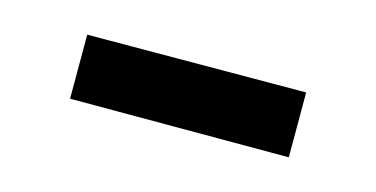

<svg xmlns="http://www.w3.org/2000/svg" viewBox="-28 -376 437 223"><g transform="rotate(15 190.5 -265.0)"><path d="M322 -304 59 -303V-226H322Z"/></g></svg>

Font: Bisquit Text
Style: Regular
Weight: 400
Version: Version 1.004;Glyphs 3.2.3 (3260)